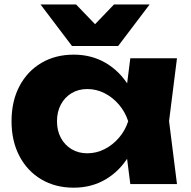

<svg xmlns="http://www.w3.org/2000/svg" viewBox="-20 -836 866 872"><path d="M571.8 0 545.6 -205.8 573.4 -285.4 545.6 -364 571.8 -571.4H783.8L747.8 -286L783.8 0ZM619.6 -285.4Q606 -194.6 564.7 -126.7Q523.4 -58.8 459.5 -21.2Q395.6 16.4 314.8 16.4Q231.2 16.4 167.5 -21.4Q103.8 -59.2 68.1 -127.4Q32.4 -195.6 32.4 -285.4Q32.4 -376.2 68.1 -444.2Q103.8 -512.2 167.5 -550Q231.2 -587.8 314.8 -587.8Q395.6 -587.8 459.5 -550.5Q523.4 -513.2 565.2 -445.5Q607 -377.8 619.6 -285.4ZM238.8 -285.4Q238.8 -242.8 256.3 -210.1Q273.8 -177.4 304.9 -158.6Q336 -139.8 376.4 -139.8Q417.8 -139.8 454.8 -158.6Q491.8 -177.4 520.1 -210.1Q548.4 -242.8 562.2 -285.4Q548.4 -328 520.1 -361Q491.8 -394 454.8 -412.8Q417.8 -431.6 376.4 -431.6Q336 -431.6 304.9 -412.8Q273.8 -394 256.3 -361Q238.8 -328 238.8 -285.4ZM516.6 -627H307L164 -815.8H325.4L459 -677H364.6L497.8 -815.8H659.6Z"/></svg>

Font: Unbounded
Style: Regular
Weight: 400
Designer: Luke Prowse, Jean-Baptiste Morizot, Fátima Lázaro, Florian Runge
Foundry: NaN
Version: Version 1.701;gftools[0.9.28.dev5+ged2979d]